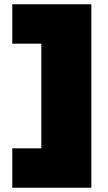

<svg xmlns="http://www.w3.org/2000/svg" viewBox="-20 -770 508 906"><path d="M38 -750H411V116H38V-70H291L175 46V-680L291 -564H38Z"/></svg>

Font: Unbounded Black
Style: Regular
Weight: 900
Designer: Luke Prowse, Jean-Baptiste Morizot, Fátima Lázaro, Florian Runge
Foundry: NaN
Version: Version 1.701;gftools[0.9.28.dev5+ged2979d]